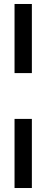

<svg xmlns="http://www.w3.org/2000/svg" viewBox="-20 -755 233 964"><path d="M53 -388V-735H140V-388ZM53 189V-158H140V189Z"/></svg>

Font: Piazzolla SC ExtraBold
Style: Regular
Weight: 800
Designer: Juan Pablo del Peral
Foundry: Huerta Tipografica
Version: Version 1.330